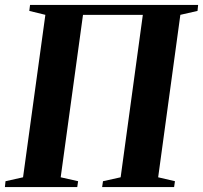

<svg xmlns="http://www.w3.org/2000/svg" viewBox="-31 -763 828 783"><path d="M-11 0 -8.5 -24 63 -40 154 -702.5 88.5 -718.5 91.5 -743H777L774.5 -718.5L704.5 -702.5L614 -40L682.5 -24L679 0H385.5L389 -24L461 -40L551.5 -702.5H307.5L216.5 -40L287.5 -24L284 0Z"/></svg>

Font: Merriweather 120pt
Style: Bold Italic
Weight: 700
Italic angle: -7.8°
Version: Version 2.101